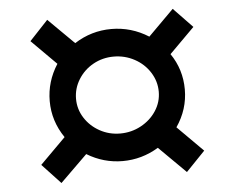

<svg xmlns="http://www.w3.org/2000/svg" viewBox="-48 -696 904 756"><g transform="rotate(-5 404.0 -317.5)"><path d="M635 -174 736 -73 661 5 555 -100Q489 -60 413 -60Q338 -60 272 -100L165 5L92 -73L193 -174Q147 -241 147 -320Q147 -397 190 -464L92 -562L165 -640L267 -539Q334 -582 413 -582Q492 -582 560 -539L661 -640L736 -562L637 -463Q681 -399 681 -320Q681 -241 635 -174ZM578 -320Q578 -361 555.5 -396.5Q533 -432 495 -452.5Q457 -473 413 -473Q369 -473 332 -452.5Q295 -432 273 -396.5Q251 -361 251 -320Q251 -279 273 -244.5Q295 -210 332 -189.5Q369 -169 413 -169Q457 -169 495 -189.5Q533 -210 555.5 -244.5Q578 -279 578 -320Z"/></g></svg>

Font: TypoPRO Montserrat Alternates
Style: Italic
Weight: 500
Italic angle: -11.3°
Designer: Julieta Ulanovsky
Foundry: Julieta Ulanovsky
Version: Version 6.001